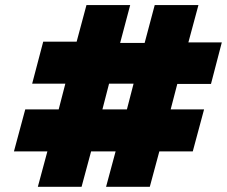

<svg xmlns="http://www.w3.org/2000/svg" viewBox="-20 -721 882 746"><path d="M34.2 -132.8 78.1 -295.9H208L233.9 -396H105L147.9 -559.1H277.8L315.9 -701.2H485.8L446.8 -554.2H542L581.1 -701.2H751L711.9 -556.2H841.8L799.8 -395H668.9L643.1 -295.9H772.9L729 -132.8H599.1L562 4.9H392.1L429.2 -132.8H334L296.9 4.9H127L164.1 -132.8ZM377.9 -295.9H473.1L499 -396H403.8Z"/></svg>

Font: Trueno UltraBlack
Style: Italic
Weight: 950
Designer: Julieta Ulanovsky
Foundry: Julieta Ulanovsky
Version: Version 3.001b | FøM Fix